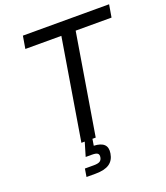

<svg xmlns="http://www.w3.org/2000/svg" viewBox="-165 -840 1002 1157"><g transform="rotate(-20 336.0 -262.0)"><path d="M105.5 -647 119.1 -727.5H671.9L658.2 -647H428.2L321.3 0H229.5L336.4 -647ZM188 204.1 196.3 152.8H253.9Q280.3 152.8 292.2 145.5Q304.2 138.2 307.1 121.1Q310.1 104 300.8 96.4Q291.5 88.9 264.6 88.9H224.6L257.8 -23.4H304.2L300.3 0L293.5 42Q338.9 43.9 358.6 63Q378.4 82 372.1 120.1Q365.2 163.1 334.5 183.6Q303.7 204.1 246.1 204.1Z"/></g></svg>

Font: Inter 18pt
Style: Italic
Weight: 400
Italic angle: -9.3988°
Designer: Rasmus Andersson
Foundry: rsms
Version: Version 4.001;git-66647c0bb